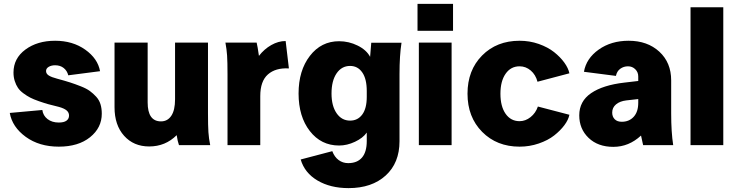

<svg xmlns="http://www.w3.org/2000/svg" viewBox="-20 -740 3757 979"><path d="M261.2 -532.2Q350.6 -532.2 414.6 -486.8Q478.5 -441.4 490.2 -377L328.1 -356Q322.3 -379.4 304.7 -393.3Q287.1 -407.2 261.2 -407.2Q241.7 -407.2 228.3 -399.2Q214.8 -391.1 214.8 -377.9Q214.8 -363.8 228.8 -355Q242.7 -346.2 271 -338.9Q311 -328.1 336.9 -319.8Q362.8 -311.5 391.8 -300Q420.9 -288.6 438.2 -275.9Q455.6 -263.2 470.7 -246.6Q485.8 -230 492.4 -208.5Q499 -187 499 -160.2Q499 -88.4 439.2 -40.3Q379.4 7.8 279.8 7.8Q180.2 7.8 111.3 -42.2Q42.5 -92.3 29.8 -164.1L195.8 -179.2Q199.7 -150.4 222.4 -132.8Q245.1 -115.2 279.8 -115.2Q306.2 -115.2 319.1 -124.8Q332 -134.3 332 -150.9Q332 -166.5 319.6 -177Q307.1 -187.5 280.8 -194.8Q248 -202.6 226.3 -208.7Q204.6 -214.8 178 -224.1Q151.4 -233.4 134.3 -242.2Q117.2 -251 99.4 -264.2Q81.5 -277.3 71.5 -292.2Q61.5 -307.1 55.2 -326.9Q48.8 -346.7 48.8 -370.1Q48.8 -442.4 109.6 -487.3Q170.4 -532.2 261.2 -532.2Z M1051.8 0H892.6Q885.7 -19 880.9 -50.8Q823.2 6.8 740.7 6.8Q661.6 6.8 612.8 -47.6Q564 -102.1 564 -192.9V-522.9H732.9V-217.8Q732.9 -121.1 800.8 -121.1Q834.5 -121.1 853.5 -149.7Q872.6 -178.2 872.6 -233.9V-522.9H1040.5V-163.1Q1040.5 -98.6 1042.7 -65.9Q1044.9 -33.2 1051.8 0Z M1129.4 -522.9H1288.6Q1293.5 -503.4 1300.3 -455.1Q1327.1 -489.7 1363.3 -510.3Q1399.4 -530.8 1436.5 -530.8L1453.1 -391.1Q1385.3 -395 1346.2 -360.6Q1307.1 -326.2 1307.1 -250V0H1140.1V-359.9Q1140.1 -425.3 1137.9 -457.3Q1135.7 -489.3 1129.4 -522.9Z M1850.1 -21V-64Q1830.6 -36.1 1790 -17.1Q1749.5 2 1709 2Q1617.2 2 1559.8 -71.8Q1502.4 -145.5 1502.4 -263.2Q1502.4 -380.4 1560.1 -455.1Q1617.7 -529.8 1709 -529.8Q1758.8 -529.8 1803.7 -507.6Q1848.6 -485.4 1867.2 -450.2Q1873 -514.6 1873 -522H2027.3Q2017.1 -457.5 2017.1 -362.8V-20Q2017.1 90.8 1946.5 155Q1876 219.2 1757.3 219.2Q1664.6 219.2 1598.9 180.4Q1533.2 141.6 1513.2 73.2L1674.3 30.8Q1685.5 60.5 1706.8 76.2Q1728 91.8 1755.4 91.8Q1801.3 91.8 1825.7 63.5Q1850.1 35.2 1850.1 -21ZM1670.4 -263.2Q1670.4 -200.2 1696.3 -162.6Q1722.2 -125 1765.1 -125Q1804.2 -125 1827.1 -156Q1850.1 -187 1850.1 -246.1V-275.9Q1850.1 -337.9 1827.1 -370.8Q1804.2 -403.8 1765.1 -403.8Q1722.2 -403.8 1696.3 -366Q1670.4 -328.1 1670.4 -263.2Z M2115.7 0V-522.9H2282.7V0ZM2108.9 -583V-720.2H2290V-583Z M2363.8 -262.2Q2363.8 -381.8 2438.2 -457Q2512.7 -532.2 2629.4 -532.2Q2680.7 -532.2 2727.1 -515.9Q2773.4 -499.5 2805.2 -474.4Q2836.9 -449.2 2857.4 -420.9Q2877.9 -392.6 2883.3 -366.2L2720.7 -323.2Q2711.4 -358.9 2686.3 -380.4Q2661.1 -401.9 2629.4 -401.9Q2584.5 -401.9 2558.1 -364Q2531.7 -326.2 2531.7 -262.2Q2531.7 -197.3 2558.1 -159.7Q2584.5 -122.1 2629.4 -122.1Q2659.2 -122.1 2685.3 -142.8Q2711.4 -163.6 2722.7 -196.8L2883.3 -154.8Q2878.4 -129.4 2857.9 -101.8Q2837.4 -74.2 2805.7 -49.3Q2773.9 -24.4 2727.1 -8.3Q2680.2 7.8 2629.4 7.8Q2513.2 7.8 2438.5 -67.6Q2363.8 -143.1 2363.8 -262.2Z M3412.6 0H3259.3Q3259.3 0.5 3256.6 -12Q3253.9 -24.4 3251.2 -36.9Q3248.5 -49.3 3248.5 -48.8Q3186.5 8.8 3107.4 8.8Q3028.8 8.8 2981.2 -36.9Q2933.6 -82.5 2933.6 -151.9Q2933.6 -223.6 2993.9 -264.9Q3054.2 -306.2 3163.6 -318.8L3234.4 -327.1V-350.1Q3234.4 -372.1 3219.2 -387Q3204.1 -401.9 3182.1 -401.9Q3160.2 -401.9 3142.8 -389.4Q3125.5 -377 3120.6 -353L2957.5 -374Q2969.2 -441.9 3032.7 -487.1Q3096.2 -532.2 3185.5 -532.2Q3281.2 -532.2 3341.8 -476.6Q3402.3 -420.9 3402.3 -330.1V-162.1Q3402.3 -65.9 3412.6 0ZM3150.4 -119.1Q3188 -119.1 3211.2 -144.5Q3234.4 -169.9 3234.4 -215.8V-234.9L3173.3 -228Q3140.6 -224.1 3121.1 -207.8Q3101.6 -191.4 3101.6 -166Q3101.6 -145 3114.3 -132.1Q3127 -119.1 3150.4 -119.1Z M3501 0V-703.1H3668V0Z"/></svg>

Font: LT Superior Black
Style: Regular
Weight: 900
Designer: Daniel Lyons
Foundry: LyonsType
Version: Version 2.005